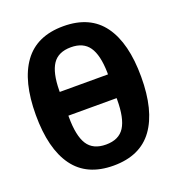

<svg xmlns="http://www.w3.org/2000/svg" viewBox="-131 -816 862 935"><g transform="rotate(-20 300.0 -349.0)"><path d="M27 -349Q27 -524 94.5 -617Q162 -710 300 -710Q438 -710 505.5 -617Q573 -524 573 -349Q573 -174 505.5 -81Q438 12 300 12Q162 12 94.5 -81Q27 -174 27 -349ZM425 -285V-292H175V-285Q175 -188 204 -142.5Q233 -97 300 -97Q367 -97 396 -142.5Q425 -188 425 -285ZM175 -415H425V-426Q423 -516 393.5 -558.5Q364 -601 300 -601Q234 -601 205 -557.5Q176 -514 175 -423Z"/></g></svg>

Font: iA Writer Duo V
Style: Regular
Weight: 400
Designer: Mike Abbink, Paul van der Laan, Pieter van Rosmalen, Oliver Reichenstein
Foundry: Information Architects Inc.
Version: Version 2.000